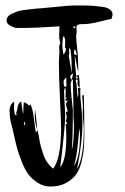

<svg xmlns="http://www.w3.org/2000/svg" viewBox="-20 -695 455 701"><path d="M132 -665Q226 -674 229 -674Q239 -675 258 -675H278Q302 -675 317 -674Q332 -673 351.5 -670.5Q371 -668 381 -660.5Q391 -653 391 -642Q391 -638 389 -632.5Q387 -627 387 -626Q379 -625 343.5 -616Q308 -607 285 -607H278Q259 -607 259 -595Q259 -592 259.5 -587Q260 -582 260 -579Q260 -576 259 -571Q258 -566 258 -563Q258 -549 262 -514.5Q266 -480 266 -434Q264 -436 259 -463.5Q254 -491 253 -492Q253 -463 258 -418Q266 -421 268 -422Q271 -398 271 -374Q263 -381 263 -391Q263 -393 263.5 -397Q264 -401 264 -403L260 -406Q258 -402 256 -401Q260 -390 261 -368Q262 -346 264 -337Q266 -349 266 -354Q266 -360 264 -374Q267 -373 274 -373Q273 -368 273 -358Q273 -339 277 -302.5Q281 -266 281 -248Q281 -175 261 -77Q286 -121 286 -224Q286 -234 284 -254Q282 -274 282 -285Q282 -288 282.5 -294Q283 -300 283 -303Q283 -310 281.5 -324.5Q280 -339 280 -346L286 -348Q288 -262 288 -215Q288 -182 286.5 -158.5Q285 -135 278 -106Q271 -77 258 -58.5Q245 -40 221 -27Q197 -14 164 -14Q139 -14 118 -27.5Q97 -41 84 -58Q71 -75 59.5 -104.5Q48 -134 43 -152Q38 -170 31 -201.5Q24 -233 22 -239Q15 -265 15 -291Q15 -314 32 -324Q32 -320 31.5 -312.5Q31 -305 31 -302Q31 -287 35 -275Q37 -276 41 -276Q39 -282 39 -284Q42 -288 44.5 -304.5Q47 -321 58 -324Q59 -319 60.5 -303Q62 -287 65 -278Q65 -307 67 -322Q79 -318 86 -309L91 -314Q99 -301 104 -260.5Q109 -220 111 -211L117 -220Q119 -213 122.5 -192.5Q126 -172 129 -161Q132 -150 137.5 -133Q143 -116 152 -103Q161 -90 174 -79Q203 -117 203 -228Q203 -255 199 -334Q195 -413 195 -469Q195 -477 196 -488.5Q197 -500 197 -505Q197 -508 196.5 -514Q196 -520 196 -523Q196 -529 200 -539Q196 -551 196 -566Q196 -571 196.5 -579.5Q197 -588 197 -592V-599Q183 -598 157.5 -596.5Q132 -595 111 -594Q90 -593 71 -593H39Q34 -593 19 -600.5Q4 -608 4 -619Q4 -627 8.5 -633.5Q13 -640 22.5 -644.5Q32 -649 41 -652.5Q50 -656 65 -658Q80 -660 88.5 -661Q97 -662 112.5 -663.5Q128 -665 132 -665ZM255 -596Q255 -599 249 -599Q248 -598 248 -596Q248 -592 252 -592Q255 -592 255 -596ZM218 -543Q218 -557 212 -564Q208 -553 208 -532Q208 -508 212 -496Q219 -503 221 -517Q220 -520 217 -521Q218 -528 218 -543ZM242 -428Q242 -502 235 -521Q232 -516 232 -512Q232 -510 232.5 -506Q233 -502 233 -500Q233 -494 231 -491Q232 -488 236.5 -459.5Q241 -431 242 -428ZM260 -494Q257 -513 253 -515Q250 -509 250 -501Q250 -494 260 -494ZM240 -403Q246 -413 246 -428Q239 -422 236 -416Q236 -414 238 -409Q240 -404 240 -403ZM264 -416Q261 -415 256 -415Q257 -414 257 -412Q257 -408 263 -408Q263 -413 264 -416ZM223 -380Q222 -391 222 -413Q212 -403 212 -396Q212 -387 215 -378Q217 -378 223 -380ZM248 -315Q248 -330 247 -360Q246 -390 246 -406Q238 -398 238 -388Q238 -370 241.5 -337Q245 -304 246 -293Q246 -195 242 -147Q250 -174 250 -237Q250 -243 249 -255Q248 -267 248 -272ZM220 -359Q220 -370 218 -376Q214 -369 214 -362Q214 -346 216 -316Q218 -286 218 -270Q218 -235 200 -84Q222 -111 222 -193V-197Q222 -227 220 -242Q221 -242 223 -242.5Q225 -243 226 -243L220 -253Q222 -258 224 -268Q221 -277 221 -287Q225 -287 227 -288Q227 -291 224 -300.5Q221 -310 221 -314Q221 -318 228 -330L220 -326Q220 -328 219.5 -330Q219 -332 219 -333Q220 -335 225 -337L219 -339Q219 -342 219.5 -348.5Q220 -355 220 -359ZM107 -275Q107 -289 108 -296Q111 -278 116 -222Q107 -244 107 -275ZM72 -236Q72 -247 68 -252Q68 -250 68 -248L67 -246Q67 -241 72 -236ZM272 -204Q272 -208 271.5 -216Q271 -224 271 -228Q268 -214 264 -167.5Q260 -121 250 -90Q272 -118 272 -204Z"/></svg>

Font: Because We Create
Style: Regular
Weight: 400
Designer: Liz Wetzel, Aaron Williamson, Russ McMullin
Foundry: Red Hat
Version: Version 1.000